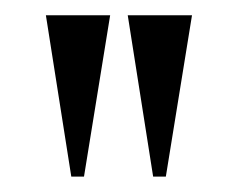

<svg xmlns="http://www.w3.org/2000/svg" viewBox="-20 -790 309 251"><path d="M89.8 -559.1 124 -770H40L73.2 -559.1ZM147 -770 180.2 -559.1H196.8L231 -770Z"/></svg>

Font: Ortica Angular Bold
Style: Regular
Weight: 700
Designer: Benedetta Bovani
Foundry: Collletttivo
Version: Version 2.000;Glyphs 3.1.2 (3151)